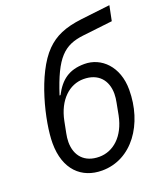

<svg xmlns="http://www.w3.org/2000/svg" viewBox="-139 -845 829 954"><g transform="rotate(-20 275.5 -368.0)"><path d="M237 12C395 12 500 -139 500 -320C500 -443 423 -516 334 -516C252 -516 206 -480 170 -411H165C223 -591 273 -639 379 -651L535 -669L551 -748L397 -730C307 -719 253 -695 207 -649C107 -549 51 -311 51 -200C51 -60 129 12 237 12ZM247 -57C169 -57 127 -106 127 -178C127 -193 129 -208 132 -223L144 -284C165 -389 230 -447 304 -447C382 -447 424 -398 424 -326C424 -311 422 -296 419 -281L407 -218C386 -113 321 -57 247 -57Z"/></g></svg>

Font: Braiins Sans
Style: Italic
Weight: 400
Italic angle: -11.31°
Designer: Mike Abbink, Paul van der Laan, Pieter van Rosmalen, Jiri Chlebus, Lubos Buracinsky
Foundry: Bold Monday, Sudetype
Version: Version 1.000;hotconv 1.0.109;makeotfexe 2.5.65596